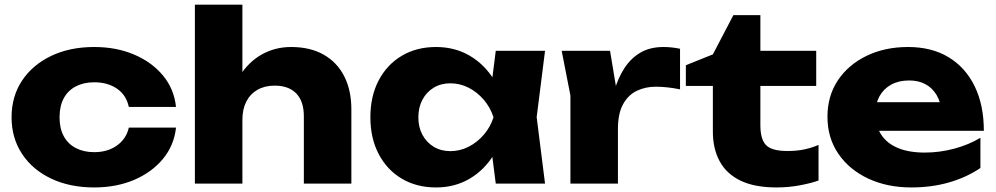

<svg xmlns="http://www.w3.org/2000/svg" viewBox="-20 -790 4284 826"><path d="M737.2 -241Q729 -164.4 681 -106.4Q633 -48.4 556.7 -16Q480.4 16.4 385.4 16.4Q280.2 16.4 200 -21.7Q119.8 -59.8 74.8 -128Q29.8 -196.2 29.8 -285.4Q29.8 -375.2 74.8 -443.1Q119.8 -511 200 -549.4Q280.2 -587.8 385.4 -587.8Q480.4 -587.8 556.7 -555.4Q633 -523 681 -465.3Q729 -407.6 737.2 -330H534.2Q523.2 -381.4 483.1 -408.7Q443 -436 385.4 -436Q340.4 -436 306.5 -418.5Q272.6 -401 254.4 -367.4Q236.2 -333.8 236.2 -285.4Q236.2 -237.4 254.4 -203.9Q272.6 -170.4 306.5 -152.9Q340.4 -135.4 385.4 -135.4Q443.4 -135.4 483.5 -164.3Q523.6 -193.2 534.2 -241Z M818.4 -770H1022.8V0H818.4ZM1232.2 -587.8Q1314.6 -587.8 1372.4 -554.9Q1430.2 -522 1460.9 -461.9Q1491.6 -401.8 1491.6 -319.6V0H1287.2V-289.6Q1287.2 -354 1254.7 -387.8Q1222.2 -421.6 1161.4 -421.6Q1119 -421.6 1087.7 -403.7Q1056.4 -385.8 1039.6 -352.9Q1022.8 -320 1022.8 -274.8L959.4 -307.6Q971.4 -399.2 1010.2 -461.5Q1049 -523.8 1106.4 -555.8Q1163.8 -587.8 1232.2 -587.8Z M2112.8 0 2086.6 -205.8 2114.4 -285.4 2086.6 -364 2112.8 -571.4H2324.8L2288.8 -286L2324.8 0ZM2160.6 -285.4Q2147 -194.6 2105.7 -126.7Q2064.4 -58.8 2000.5 -21.2Q1936.6 16.4 1855.8 16.4Q1772.2 16.4 1708.5 -21.4Q1644.8 -59.2 1609.1 -127.4Q1573.4 -195.6 1573.4 -285.4Q1573.4 -376.2 1609.1 -444.2Q1644.8 -512.2 1708.5 -550Q1772.2 -587.8 1855.8 -587.8Q1936.6 -587.8 2000.5 -550.5Q2064.4 -513.2 2106.2 -445.5Q2148 -377.8 2160.6 -285.4ZM1779.8 -285.4Q1779.8 -242.8 1797.3 -210.1Q1814.8 -177.4 1845.9 -158.6Q1877 -139.8 1917.4 -139.8Q1958.8 -139.8 1995.8 -158.6Q2032.8 -177.4 2061.1 -210.1Q2089.4 -242.8 2103.2 -285.4Q2089.4 -328 2061.1 -361Q2032.8 -394 1995.8 -412.8Q1958.8 -431.6 1917.4 -431.6Q1877 -431.6 1845.9 -412.8Q1814.8 -394 1797.3 -361Q1779.8 -328 1779.8 -285.4Z M2396.4 -571.4H2604.4L2638.4 -367.2V0H2434V-379ZM2905.6 -580.2V-405.6Q2876.4 -411.6 2849.8 -414.3Q2823.2 -417 2801.4 -417Q2756.6 -417 2719.6 -399.3Q2682.6 -381.6 2660.5 -341.6Q2638.4 -301.6 2638.4 -235L2599.4 -283.4Q2607 -344.6 2622.9 -399.5Q2638.8 -454.4 2666.2 -496.7Q2693.6 -539 2734.8 -563.4Q2776 -587.8 2834.8 -587.8Q2851.8 -587.8 2869.8 -585.9Q2887.8 -584 2905.6 -580.2Z M2930.6 -420.4V-509.4L3046.8 -556L3135 -724.8H3251.2V-571.4H3491.4V-420.4H3251.2V-251.6Q3251.2 -190.2 3276 -165.3Q3300.8 -140.4 3367.4 -140.4Q3409 -140.4 3441.5 -147.5Q3474 -154.6 3501.4 -166.6V-13.4Q3470.6 -2.2 3421.9 7.1Q3373.2 16.4 3320.8 16.4Q3226.4 16.4 3165.8 -12.9Q3105.2 -42.2 3076 -96.4Q3046.8 -150.6 3046.8 -223.8V-420.4Z M3900.6 16.4Q3796.8 16.4 3715.3 -21.7Q3633.8 -59.8 3586.8 -128.3Q3539.8 -196.8 3539.8 -287.6Q3539.8 -377.4 3584.9 -444.8Q3630 -512.2 3708.6 -550Q3787.2 -587.8 3886.4 -587.8Q3988.6 -587.8 4061.4 -543.5Q4134.2 -499.2 4173.4 -418.3Q4212.6 -337.4 4212.6 -227.4H3705.4V-350.4H4097.8L4031 -307.4Q4027.4 -350.8 4009.3 -381.2Q3991.2 -411.6 3961.6 -427.7Q3932 -443.8 3891.2 -443.8Q3846.2 -443.8 3813.9 -425.9Q3781.6 -408 3763.9 -376.4Q3746.2 -344.8 3746.2 -303.4Q3746.2 -249.4 3770.5 -211.5Q3794.8 -173.6 3842.2 -153.6Q3889.6 -133.6 3958.6 -133.6Q4021.8 -133.6 4084.4 -150.2Q4147 -166.8 4197.8 -197.2V-67.2Q4138.6 -27.2 4063.5 -5.4Q3988.4 16.4 3900.6 16.4Z"/></svg>

Font: Unbounded
Style: Regular
Weight: 400
Designer: Luke Prowse, Jean-Baptiste Morizot, Fátima Lázaro, Florian Runge
Foundry: NaN
Version: Version 1.701;gftools[0.9.28.dev5+ged2979d]